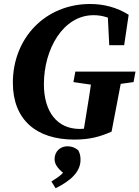

<svg xmlns="http://www.w3.org/2000/svg" viewBox="-20 -696 712 981"><path d="M45.7 -273.4C45.7 -86 163.4 17.2 360 17.2C439.3 17.2 491.7 2.3 550.1 -23.5L608.8 -330.3H454.4C443.2 -248.8 429.7 -166 416.4 -84.9L404 -9.4L480.8 -55.6C443.5 -43.8 419.8 -37.2 387.4 -37.2C271.7 -37.2 204.3 -125.3 204.3 -265.7C204.3 -446.1 303 -618.4 458 -618.4C504.5 -618.4 547.9 -605.1 591.4 -571.8L530.2 -624.8L538.2 -464.9H614.4L637.4 -620.5C577.7 -658.1 510.4 -675.6 440.7 -675.6C211.5 -675.6 45.7 -501.5 45.7 -273.4ZM355.1 -276.6 472.5 -259.4H537.7L662.4 -276.6L672.3 -330.3H365L355.1 -276.6ZM264.2 265.9C341.9 227 391.4 181.8 391.4 120.6C391.4 99.2 387.9 87.9 379.9 71.6C359.7 55.9 343.5 51.4 324.5 51.4C288.2 51.4 258.8 77.8 258.8 117.2C258.8 149.1 283.2 173.1 323.7 204.2L333.2 132.7C313.5 185.6 289 202.6 242.7 231.3L264.2 265.9Z"/></svg>

Font: Source Serif Variable
Style: Italic
Weight: 389
Italic angle: -12°
Designer: Frank Grießhammer
Foundry: Adobe Systems Incorporated
Version: Version 3.001;hotconv 1.0.111;makeotfexe 2.5.65597